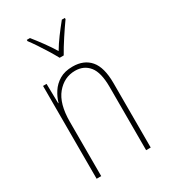

<svg xmlns="http://www.w3.org/2000/svg" viewBox="-187 -854 833 944"><g transform="rotate(-30 229.0 -381.5)"><path d="M250 -537Q314 -537 349 -496Q384 -455 384 -366V0H358V-359Q358 -441 329 -477Q300 -513 250 -513Q188 -513 145.5 -462Q103 -411 103 -308V0H77V-527H97L99 -416H101Q109 -445 127 -473Q145 -501 175 -519Q205 -537 250 -537ZM217 -606Q204 -630 186.5 -658.5Q169 -687 151.5 -713Q134 -739 121 -756V-763H139Q160 -737 185 -703Q210 -669 229 -637Q248 -669 271 -700Q294 -731 320 -763H337V-756Q314 -724 286.5 -682Q259 -640 240 -606Z"/></g></svg>

Font: Noto Sans Georgian Condensed Thin
Style: Regular
Weight: 100
Width: 3
Designer: Monotype Design Team, Akaki Razmadze
Foundry: Google LLC
Version: Version 2.005; ttfautohint (v1.8.4.7-5d5b)